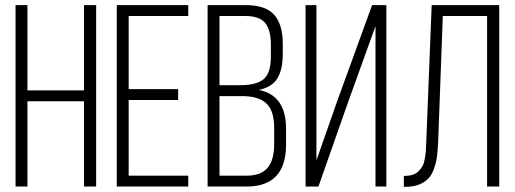

<svg xmlns="http://www.w3.org/2000/svg" viewBox="-20 -720 1988 741"><path d="M40 0V-700.2H85.9V-371.1H304.2V-700.2H351.1V0H304.2V-329.1H85.9V0Z M430.7 0V-700.2H706.5V-658.2H476.6V-376H667.5V-334H476.6V-42H706.5V0Z M781.2 0V-700.2H928.2Q1004.9 -700.2 1038.1 -663.1Q1071.3 -626 1071.3 -550.8V-511.2Q1071.3 -451.2 1050.5 -417.5Q1029.8 -383.8 979 -373Q1084 -352.1 1084 -223.1V-162.1Q1084 0 931.2 0ZM827.1 -42H931.2Q987.3 -42 1012.7 -72.3Q1038.1 -102.5 1038.1 -163.1V-226.1Q1038.1 -292.5 1008.1 -320.8Q978 -349.1 914.1 -349.1H827.1ZM827.1 -391.1H905.3Q969.7 -391.1 997.6 -414.6Q1025.4 -438 1025.4 -502V-546.9Q1025.4 -604.5 1003.4 -631.3Q981.4 -658.2 927.2 -658.2H827.1Z M1159.2 0V-700.2H1201.2V-101.1L1282.2 -332L1416 -700.2H1471.2V0H1429.2V-619.1L1323.2 -325.2L1209 0Z M1538.6 1V-41Q1557.6 -41 1572 -45.4Q1586.4 -49.8 1595.7 -59.3Q1605 -68.8 1610.6 -78.9Q1616.2 -88.9 1619.1 -105.7Q1622.1 -122.6 1623.3 -135.7Q1624.5 -148.9 1625 -169.9L1646 -700.2H1906.7V0H1859.9V-658.2H1689L1670.9 -170.9Q1669.4 -139.2 1666.5 -116.5Q1663.6 -93.8 1655.5 -70.3Q1647.5 -46.9 1634.5 -32.5Q1621.6 -18.1 1599.9 -8.8Q1578.1 0.5 1547.9 1Z"/></svg>

Font: Bebas Neue Book
Style: Regular
Weight: 400
Designer: Ryoichi Tsunekawa
Foundry: Ryoichi Tsunekawa
Version: Version 001.003